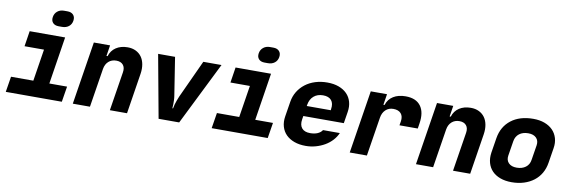

<svg xmlns="http://www.w3.org/2000/svg" viewBox="-55 -1209 4910 1653"><g transform="rotate(10 2400.0 -382.5)"><path d="M25 0 47 -136H242L286 -415H116L137 -550H447L382 -136H537L515 0ZM312 -705Q317 -737 340.5 -756Q364 -775 398 -775H428Q462 -775 479.5 -755.5Q497 -736 492 -704Q487 -672 463.5 -653.5Q440 -635 405 -635H376Q342 -635 324.5 -654Q307 -673 312 -705Z M698 -550H840L825 -455H835Q850 -505 891.5 -532.5Q933 -560 993 -560Q1033 -560 1064 -545Q1095 -530 1114.5 -503Q1134 -476 1141 -438Q1148 -400 1141 -355L1085 0H935L989 -340Q996 -382 976 -406Q956 -430 916 -430Q876 -430 849 -406Q822 -382 815 -340L761 0H611Z M1408 -550 1460 -218Q1463 -200 1463.5 -181Q1464 -162 1464 -146Q1463 -127 1462 -110H1468Q1471 -127 1476 -146Q1481 -162 1487.5 -181Q1494 -200 1502 -218L1655 -550H1814L1541 0H1361L1260 -550Z M1825 0 1847 -136H2042L2086 -415H1916L1937 -550H2247L2182 -136H2337L2315 0ZM2112 -705Q2117 -737 2140.5 -756Q2164 -775 2198 -775H2228Q2262 -775 2279.5 -755.5Q2297 -736 2292 -704Q2287 -672 2263.5 -653.5Q2240 -635 2205 -635H2176Q2142 -635 2124.5 -654Q2107 -673 2112 -705Z M2648 10Q2591 10 2547.5 -6Q2504 -22 2475.5 -50.5Q2447 -79 2435 -120Q2423 -161 2431 -210L2452 -341Q2460 -391 2484.5 -431Q2509 -471 2546.5 -500Q2584 -529 2633 -544.5Q2682 -560 2739 -560Q2795 -560 2838.5 -544Q2882 -528 2910.5 -499Q2939 -470 2950.5 -429.5Q2962 -389 2954 -340L2938 -240H2584L2579 -210Q2571 -160 2594 -132.5Q2617 -105 2667 -105Q2705 -105 2732 -117Q2759 -129 2772 -150H2919Q2904 -115 2877 -85.5Q2850 -56 2814 -35Q2778 -14 2735.5 -2Q2693 10 2648 10ZM2598 -330H2808L2809 -340Q2817 -390 2794 -417.5Q2771 -445 2721 -445Q2672 -445 2640 -417.5Q2608 -390 2600 -341Z M3032 0 3119 -550H3261L3246 -455H3256Q3272 -506 3315.5 -533Q3359 -560 3423 -560Q3514 -560 3555 -504.5Q3596 -449 3580 -350L3573 -305H3413L3419 -340Q3426 -385 3404 -410Q3382 -435 3337 -435Q3297 -435 3270 -409.5Q3243 -384 3236 -340L3182 0Z M3698 -550H3840L3825 -455H3835Q3850 -505 3891.5 -532.5Q3933 -560 3993 -560Q4033 -560 4064 -545Q4095 -530 4114.5 -503Q4134 -476 4141 -438Q4148 -400 4141 -355L4085 0H3935L3989 -340Q3996 -382 3976 -406Q3956 -430 3916 -430Q3876 -430 3849 -406Q3822 -382 3815 -340L3761 0H3611Z M4381 -210Q4375 -170 4399 -145.5Q4423 -121 4469 -121Q4517 -121 4548 -144.5Q4579 -168 4585 -210L4606 -341Q4612 -381 4588 -405.5Q4564 -430 4518 -430Q4470 -430 4439.5 -406.5Q4409 -383 4402 -341ZM4254 -341Q4271 -444 4346 -502Q4421 -560 4539 -560Q4595 -560 4638 -544Q4681 -528 4709.5 -499Q4738 -470 4750 -429.5Q4762 -389 4754 -341L4733 -210Q4725 -159 4701.5 -118.5Q4678 -78 4641 -49.5Q4604 -21 4555 -5.5Q4506 10 4448 10Q4392 10 4348.5 -6Q4305 -22 4277 -51Q4249 -80 4237.5 -120.5Q4226 -161 4233 -210Z"/></g></svg>

Font: JetBrains Mono ExtraBold
Style: Italic
Weight: 800
Designer: Philipp Nurullin, Konstantin Bulenkov
Foundry: JetBrains
Version: Version 1.000; ttfautohint (v1.8.3)